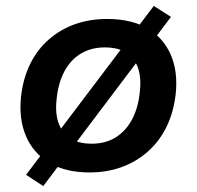

<svg xmlns="http://www.w3.org/2000/svg" viewBox="-20 -572 664 648"><path d="M282 10Q201 10 146.5 -22.5Q92 -55 67.5 -113Q43 -171 51 -246Q58 -308 82 -356.5Q106 -405 145 -439Q184 -473 233.5 -490.5Q283 -508 342 -508Q423 -508 477 -476.5Q531 -445 556 -388Q581 -331 573 -255Q566 -193 542 -144Q518 -95 479 -60.5Q440 -26 390.5 -8Q341 10 282 10ZM289 -87Q337 -87 371.5 -109Q406 -131 426.5 -170.5Q447 -210 452 -263Q460 -332 430.5 -372Q401 -412 334 -412Q287 -412 252 -390.5Q217 -369 196.5 -329.5Q176 -290 171 -237Q163 -167 193.5 -127Q224 -87 289 -87ZM126 56 68 18 499 -552 557 -515Z"/></svg>

Font: Nunito Sans 8pt
Style: Bold Italic
Weight: 700
Italic angle: -9°
Version: Version 3.101;gftools[0.9.27]